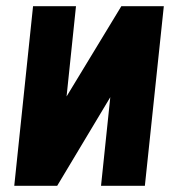

<svg xmlns="http://www.w3.org/2000/svg" viewBox="-20 -598 561 618"><path d="M25.9 0H164.1L335 -285.2L305.2 0H446.3L507.3 -578.1H370.6L194.3 -287.6L224.6 -578.1H86.4Z"/></svg>

Font: Oswald
Style: Heavy
Weight: 800
Designer: Vernon Adams
Foundry: Vernon Adams
Version: 3.0; ttfautohint (v0.95.6-bc232) -l 8 -r 50 -G 200 -x 0 -w "